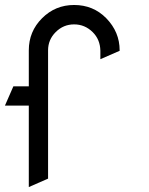

<svg xmlns="http://www.w3.org/2000/svg" viewBox="-20 -758 602 778"><path d="M174.8 -34.2 96.7 0V-330.1H0L34.2 -408.2H96.7V-554.2Q96.7 -630.4 150.4 -684.1Q204.1 -737.8 280.3 -737.8Q357.9 -737.8 410.6 -684.1Q464.8 -628.4 464.8 -554.2V-552.2L386.7 -518.1V-552.7Q385.7 -598.1 355.5 -627.9Q323.7 -659.2 280.3 -659.2Q236.8 -659.2 205.6 -627.9Q174.8 -597.2 174.8 -554.2Q174.8 -553.2 174.8 -552.7Z"/></svg>

Font: NovaMono
Style: Regular
Weight: 400
Monospace: yes
Version: Version 1.2